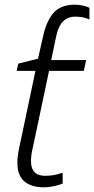

<svg xmlns="http://www.w3.org/2000/svg" viewBox="-20 -788 401 818"><path d="M166 10Q189 10 211 5Q233 0 247 -6V-52Q229 -46 211.5 -42.5Q194 -39 173 -39Q112 -39 112 -101Q112 -128 120 -160L189 -486H337L347 -532H198L220 -636Q237 -717 300 -717Q337 -717 361 -705V-755Q351 -760 334.5 -764Q318 -768 299 -768Q238 -768 207.5 -732.5Q177 -697 163 -631L142 -538L58 -517L51 -486H131L62 -159Q54 -122 54 -95Q54 -40 84 -15Q114 10 166 10Z"/></svg>

Font: Noto Sans UI Light
Style: Italic
Weight: 300
Italic angle: -12°
Designer: Monotype Design Team
Foundry: Monotype Imaging Inc.
Version: Version 1.901